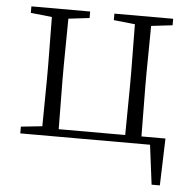

<svg xmlns="http://www.w3.org/2000/svg" viewBox="-49 -557 762 765"><g transform="rotate(5 331.5 -175.0)"><path d="M46 0H565L585 158H618L624 -30H528L526 -226V-283L528 -472L613 -482V-508H378V-482L463 -473L465 -283V-226L463 -30H197L195 -226V-283L197 -472L281 -482V-508H46V-482L131 -473L133 -283V-226L131 -36L46 -27Z"/></g></svg>

Font: Noto Serif CJK SC ExtraLight
Style: Regular
Weight: 200
Designer: Ryoko NISHIZUKA 西塚涼子 (kana & ideographs); Frank Grießhammer (Latin, Greek & Cyrillic); Wenlong ZHANG 张文龙 (bopomofo); San
Foundry: Adobe
Version: Version 2.001;hotconv 1.1.0;makeotfexe 2.6.0